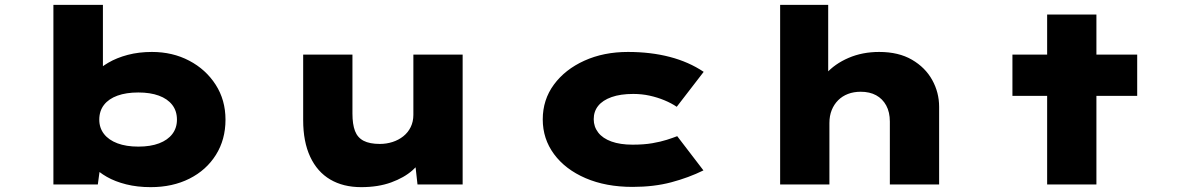

<svg xmlns="http://www.w3.org/2000/svg" viewBox="-20 -760 4853 791"><path d="M601 11Q546 11 500 -0.5Q454 -12 420 -31.5Q386 -51 365 -74Q344 -97 338 -119L399 -118L383 0H200V-740H404V-404L339 -408Q347 -432 369 -456.5Q391 -481 426 -501.5Q461 -522 506.5 -534Q552 -546 606 -546Q691 -546 759.5 -510Q828 -474 868.5 -411Q909 -348 909 -267Q909 -185 869.5 -122Q830 -59 760.5 -24Q691 11 601 11ZM550 -156Q600 -156 635.5 -169.5Q671 -183 690 -208Q709 -233 709 -267Q709 -303 689.5 -328Q670 -353 634.5 -366Q599 -379 550 -379Q500 -379 464 -366Q428 -353 408.5 -328Q389 -303 389 -267Q389 -233 408.5 -208Q428 -183 464 -169.5Q500 -156 550 -156Z M1468 11Q1394 11 1340.5 -20.5Q1287 -52 1258 -114Q1229 -176 1229 -265V-535H1432V-292Q1432 -248 1442.5 -220.5Q1453 -193 1478 -180Q1503 -167 1545 -167Q1572 -167 1597 -175Q1622 -183 1641.5 -198.5Q1661 -214 1672 -236.5Q1683 -259 1683 -287V-535H1886V0H1700L1688 -108L1726 -120Q1714 -89 1679.5 -58.5Q1645 -28 1591.5 -8.5Q1538 11 1468 11Z M2586 10Q2476 10 2392.5 -26Q2309 -62 2262.5 -125Q2216 -188 2216 -268Q2216 -349 2262 -411.5Q2308 -474 2387.5 -510Q2467 -546 2567 -546Q2661 -546 2739.5 -525.5Q2818 -505 2879 -464L2768 -320Q2746 -335 2717 -347Q2688 -359 2656 -366Q2624 -373 2589 -373Q2536 -373 2499.5 -360Q2463 -347 2444.5 -324Q2426 -301 2426 -269Q2426 -238 2444.5 -214Q2463 -190 2499 -177Q2535 -164 2586 -164Q2633 -164 2667.5 -170Q2702 -176 2727 -184Q2752 -192 2770 -199L2878 -58Q2817 -28 2745.5 -9Q2674 10 2586 10Z M3194 0V-740H3392V-387L3336 -363Q3346 -415 3382.5 -456Q3419 -497 3476 -521.5Q3533 -546 3602 -546Q3682 -546 3737 -514Q3792 -482 3820.5 -430.5Q3849 -379 3849 -320V0H3646V-259Q3646 -298 3631 -325.5Q3616 -353 3589.5 -367.5Q3563 -382 3526 -382Q3497 -382 3473.5 -373Q3450 -364 3433 -347Q3416 -330 3406.5 -306.5Q3397 -283 3397 -253V0H3296Q3245 0 3219.5 0Q3194 0 3194 0Z M4294 0V-700H4497V0ZM4151 -365V-535H4665V-365Z"/></svg>

Font: Lexend Zetta Black
Style: Regular
Weight: 900
Designer: Bonnie Shaver-Troup, Thomas Jockin
Foundry: Lexend
Version: Version 1.007